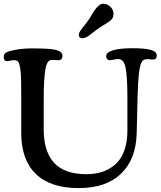

<svg xmlns="http://www.w3.org/2000/svg" viewBox="-21 -963 842 1006"><path d="M485.8 -807.6Q478.5 -802.2 468 -793.9Q457.5 -785.6 452.9 -782.2Q448.2 -778.8 441.4 -773.9Q434.6 -769 430.4 -767.3Q426.3 -765.6 421.4 -764.2Q416.5 -762.7 411.6 -762.7Q392.1 -762.7 392.1 -780.3Q392.1 -785.2 393.8 -790Q395.5 -794.9 399.9 -801.5Q404.3 -808.1 408.2 -813.2Q412.1 -818.4 420.7 -828.9Q429.2 -839.4 434.6 -846.7Q447.3 -863.8 459.2 -884.5Q471.2 -905.3 478 -913.6Q499.5 -943.4 520 -943.4Q540.5 -943.4 557.1 -928Q573.7 -912.6 573.7 -889.6Q573.7 -868.7 558.6 -856Q548.3 -847.2 524.2 -832.8Q500 -818.4 485.8 -807.6ZM699.7 -450.7 695.3 -267.1Q692.4 -129.4 613.8 -53.5Q535.2 22.5 391.1 22.5Q243.2 22.5 167 -51.3Q90.8 -125 90.3 -264.2V-454.1Q90.3 -516.6 89.4 -550.8Q88.4 -585 84.5 -608.2Q80.6 -631.3 74.5 -638.9Q68.4 -646.5 57.1 -647.5Q47.9 -648.4 33 -645.3Q18.1 -642.1 14.2 -642.6Q-1.5 -644 -1.5 -663.6Q-1.5 -676.3 5.6 -683.3Q12.7 -690.4 29.8 -695.3Q84 -709.5 144.5 -709.5Q232.9 -709.5 264.2 -703.1Q306.6 -694.8 306.6 -669.9Q306.6 -661.1 301.5 -654.5Q296.4 -647.9 287.1 -647.5Q281.7 -647 271 -648.2Q260.3 -649.4 251 -648.9Q242.7 -648.4 237.3 -645.5Q231.9 -642.6 225.8 -630.9Q219.7 -619.1 216.3 -597.7Q212.9 -576.2 210.4 -537.1Q208 -498 208 -441.9V-285.6Q208 -168 263.2 -109.1Q318.4 -50.3 432.1 -50.3Q478 -50.3 516.1 -63Q554.2 -75.7 583.7 -102.1Q613.3 -128.4 629.9 -173.1Q646.5 -217.8 646.5 -277.3V-456.5Q646 -569.8 636.5 -610.8Q627 -651.9 601.6 -653.3Q595.2 -654.8 576.9 -650.9Q558.6 -647 551.8 -647.5Q544.4 -648.4 539.8 -654.1Q535.2 -659.7 535.2 -668.9Q535.2 -688.5 571.3 -699.5Q607.4 -710.4 671.9 -710.4Q737.3 -710.4 768.8 -701.7Q800.3 -692.9 800.3 -671.9Q800.3 -652.3 783.2 -650.9Q778.8 -650.4 765.4 -652.3Q752 -654.3 742.2 -652.3Q728 -650.9 719.7 -634.3Q711.4 -617.7 706.5 -574.5Q701.7 -531.2 699.7 -450.7Z"/></svg>

Font: Cooper* Medium
Style: Regular
Weight: 500
Designer: Owen Earl
Foundry: indestructible type*
Version: Version 0.001